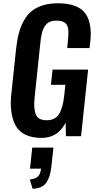

<svg xmlns="http://www.w3.org/2000/svg" viewBox="-20 -839 595 1183"><path d="M180.7 323.7 163.6 266.6Q195.3 264.6 212.4 249.5Q229.5 234.4 232.9 200.2H165L178.7 70.3H309.1L296.4 188.5Q289.1 255.4 262.9 289.3Q236.8 323.2 180.7 323.7ZM236.3 10.7Q178.2 10.7 138.2 -8.3Q98.1 -27.3 77.1 -63.5Q56.6 -100.6 49.8 -152.3Q46.4 -176.8 46.4 -203.6Q46.4 -234.9 50.8 -270L78.6 -533.2Q84.5 -589.4 95.7 -632.3Q106.9 -675.3 126.7 -711.2Q146.5 -747.1 175 -770.3Q203.6 -793.5 244.1 -806.2Q284.7 -818.8 337.4 -818.8Q457 -818.4 502.9 -759.8Q539.1 -713.9 539.1 -630.4Q539.1 -607.4 536.1 -581.1L531.7 -543H394L397.9 -582.5Q401.4 -613.8 401.4 -637.7Q401.4 -645.5 400.9 -652.8Q399.4 -681.6 382.3 -696.8Q365.2 -711.9 328.6 -711.9Q308.6 -711.9 293.2 -707Q277.8 -702.1 267.6 -691.2Q257.3 -680.2 250.5 -668.7Q243.7 -657.2 239 -638.2Q234.4 -619.1 232.2 -604Q230 -588.9 227.5 -564.9L193.8 -242.7Q190.9 -216.8 190.9 -195.8Q191.4 -155.8 201.2 -132.8Q215.8 -98.1 267.6 -98.1Q319.8 -98.1 343.8 -136Q367.7 -173.8 376 -252.4L382.8 -316.4H293.9L303.7 -410.2H522.9L479.5 0H386.2L384.3 -83.5Q337.4 10.7 236.3 10.7Z"/></svg>

Font: Oswald
Style: Medium
Weight: 500
Designer: Vernon Adams
Foundry: Vernon Adams
Version: 3.0; ttfautohint (v0.94.23-7a4d-dirty) -l 8 -r 50 -G 150 -x 